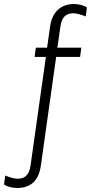

<svg xmlns="http://www.w3.org/2000/svg" viewBox="-100 -748 460 954"><path d="M128 -465 52 73C44 132 14 140 -14 140C-29 140 -59 131 -74 124L-80 169C-65 179 -40 186 -15 186C51 186 92 152 103 75L179 -465H298L304 -511H185L200 -615C208 -674 238 -682 266 -682C281 -682 311 -673 326 -666L332 -711C317 -721 292 -728 267 -728C208 -728 160 -694 149 -617L134 -511H78L72 -465Z"/></svg>

Font: Chivo Light
Style: Italic
Weight: 300
Italic angle: -8°
Designer: Hector Gatti
Foundry: Omnibus-Type
Version: Version 1.003;PS 001.003;hotconv 1.0.70;makeotf.lib2.5.58329